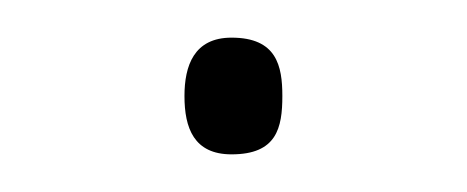

<svg xmlns="http://www.w3.org/2000/svg" viewBox="-20 -74 248 102"><path d="M78 -23C78 -6 83 8 103 8C127 8 130 -6 130 -23C130 -39 127 -54 103 -54C83 -54 78 -39 78 -23Z"/></svg>

Font: Noto Sans Oriya Cond Thin
Style: Regular
Weight: 100
Width: 3
Designer: Amélie Bonet and Sol Matas
Foundry: Google LLC
Version: Version 2.006